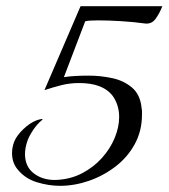

<svg xmlns="http://www.w3.org/2000/svg" viewBox="-20 -576 546 622"><path d="M174 26Q138 26 100 14.5Q62 3 38 -26Q19 -48 19 -80Q19 -99 26 -117Q34 -137 55.5 -157.5Q77 -178 98 -186Q103 -188 112 -190Q121 -192 116 -187Q100 -174 86.5 -153.5Q73 -133 68 -117Q61 -96 61 -77Q61 -36 90 -14Q119 8 161 7Q208 5 245.5 -14.5Q283 -34 310 -64Q337 -94 351.5 -129Q366 -164 366 -197Q366 -230 350.5 -257Q335 -284 301 -297Q288 -302 271.5 -304.5Q255 -307 236 -307Q206 -307 178.5 -300Q151 -293 124 -284L241 -556H506Q497 -533 484 -515Q471 -497 449 -500Q413 -505 371.5 -507.5Q330 -510 298 -510Q267 -510 256 -507L187 -326Q205 -329 226.5 -330Q248 -331 268 -331Q305 -331 343 -323Q381 -315 408 -292Q435 -269 439 -224Q440 -220 440 -215Q440 -210 440 -205Q440 -152 416.5 -109Q393 -66 353.5 -36Q314 -6 267.5 10Q221 26 174 26Z"/></svg>

Font: MonteCarlo
Style: Regular
Weight: 400
Designer: Robert E. Leuschke
Foundry: Robert E. Leuschke
Version: Version 1.010; ttfautohint (v1.8.3)